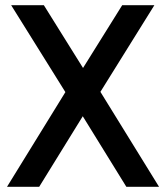

<svg xmlns="http://www.w3.org/2000/svg" viewBox="-20 -720 640 740"><path d="M7 0H131L299 -272L467 0H593L367 -366L575 -700H451L300 -458L149 -700H23L232 -365Z"/></svg>

Font: CommitMono
Style: 600Regular
Weight: 600
Monospace: yes
Designer: Eigil Nikolajsen
Foundry: Eigil Nikolajsen
Version: Version 1.143